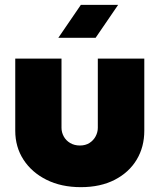

<svg xmlns="http://www.w3.org/2000/svg" viewBox="-20 -760 647 793"><path d="M314 13Q233 13 172 -17.5Q111 -48 77 -100.5Q43 -153 43 -220V-518H234V-232Q234 -214 243 -197Q252 -180 269.5 -169.5Q287 -159 310 -159Q333 -159 349.5 -169.5Q366 -180 375 -197Q384 -214 384 -232V-518H576V-220Q576 -153 544.5 -100.5Q513 -48 454 -17.5Q395 13 314 13ZM221 -604 314 -740H468L375 -604Z"/></svg>

Font: MuseoModerno Thin Black
Style: Regular
Weight: 900
Version: Version 1.002